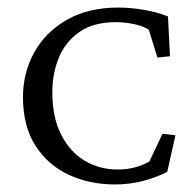

<svg xmlns="http://www.w3.org/2000/svg" viewBox="-20 -487 512 514"><path d="M287.6 6.8Q220.2 6.8 164.3 -19Q108.4 -44.9 75 -96.9Q41.5 -148.9 41.5 -227.1Q41.5 -292 71.5 -346.4Q101.6 -400.9 158.7 -433.8Q215.8 -466.8 297.4 -466.8Q328.6 -466.8 365 -460.7Q401.4 -454.6 429.7 -442.9L435.1 -336.4L401.4 -333L378.4 -407.2Q363.3 -417.5 338.1 -422.6Q313 -427.7 290.5 -427.7Q230.5 -427.7 192.9 -401.6Q155.3 -375.5 137.7 -333Q120.1 -290.5 120.1 -240.2Q120.1 -172.9 143.6 -126.7Q167 -80.6 206.5 -56.9Q246.1 -33.2 294.9 -33.2Q342.3 -33.2 379.9 -54.7L415 -128.9L449.7 -125L427.7 -26.9Q400.4 -12.7 364 -2.9Q327.6 6.8 287.6 6.8Z"/></svg>

Font: Lateef Light
Style: Regular
Weight: 300
Designer: SIL International
Foundry: SIL International
Version: Version 4.200